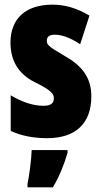

<svg xmlns="http://www.w3.org/2000/svg" viewBox="-20 -583 436 824"><path d="M372 -170C372 -255 326 -304 259 -342C188 -384 181 -390 181 -408C181 -426 192 -434 215 -434C253 -434 291 -415 324 -393L364 -516C311 -547 262 -563 205 -563C90 -563 25 -503 25 -400C25 -322 60 -265 128 -231C205 -193 211 -179 211 -161C211 -138 196 -129 166 -129C116 -129 66 -150 26 -174V-21C77 2 129 10 183 10C302 10 372 -51 372 -170ZM270 72V61H116C115 101 105 173 98 207V221H207C234 175 255 125 270 72Z"/></svg>

Font: Noto Sans Gujarati ExtraCondensed Black
Style: Regular
Weight: 900
Width: 2
Designer: Jelle Bosma - Monotype Design Team, Universal Thirst
Foundry: Monotype Imaging Inc.
Version: Version 2.106